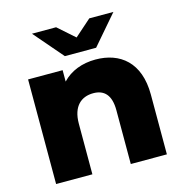

<svg xmlns="http://www.w3.org/2000/svg" viewBox="-111 -860 917 961"><g transform="rotate(-15 348.0 -379.0)"><path d="M413 -551C344 -551 283 -528 241 -483V-542H62V0H250V-262C250 -353 297 -391 359 -391C415 -391 449 -358 449 -279V0H636V-310C636 -477 540 -551 413 -551ZM562 -758H437L351 -682L265 -758H140L270 -607H432Z"/></g></svg>

Font: Montserrat-Alt1 ExtBd
Style: Regular
Weight: 800
Designer: Differentunic
Foundry: Differentunic
Version: Version 7.222